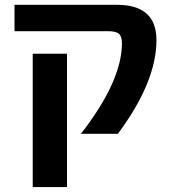

<svg xmlns="http://www.w3.org/2000/svg" viewBox="-20 -543 690 782"><path d="M617.2 -379.9Q617.2 -209 460 2H309.6Q476.6 -212.9 476.6 -367.2Q476.6 -394.5 464.4 -405.3Q452.1 -416 419.9 -416H39.1V-523.4H456.1Q617.2 -523.4 617.2 -379.9ZM113.3 218.8V-324.2H252.9V218.8Z"/></svg>

Font: Gen Shin Gothic Bold
Style: Bold
Weight: 700
Designer: [Source Han Sans]
Ryoko NISHIZUKA  (kana & ideographs); Paul D. Hunt (Latin, Greek & Cyrillic); Wenlong ZHANG  (bopomofo
Version: Version 1.002.20150607